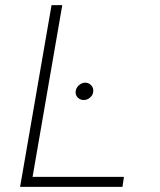

<svg xmlns="http://www.w3.org/2000/svg" viewBox="-20 -731 627 751"><path d="M107.4 -39.1 223.6 -710.9H181.6L58.6 0H459L464.8 -39.1ZM275.9 -373.5Q274.4 -359.4 283.9 -349.6Q293.5 -339.8 307.6 -339.8Q321.3 -339.8 332.5 -349.6Q343.8 -359.4 344.7 -373Q346.2 -387.2 336.7 -397.5Q327.1 -407.7 313 -407.7Q299.3 -407.2 288.3 -397.2Q277.3 -387.2 275.9 -373.5Z"/></svg>

Font: Roboto Mono ExtraLight
Style: Italic
Weight: 250
Italic angle: -10°
Monospace: yes
Designer: Google
Version: Version 3.000